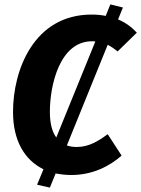

<svg xmlns="http://www.w3.org/2000/svg" viewBox="-20 -776 640 870"><path d="M328 -110C312 -110 297 -112 283 -117L468 -573C484 -565 498 -555 513 -543L600 -628C576 -654 548 -674 515 -688L537 -742L480 -756L459 -704C439 -708 418 -710 395 -710C134 -710 39 -459 39 -269C39 -139 91 -51 177 -9L148 61L206 74L232 10C254 14 278 17 303 17C402 17 479 -25 531 -71L468 -168C426 -137 383 -110 328 -110ZM206 -269C206 -391 251 -589 397 -589C402 -589 407 -589 412 -588L235 -153C216 -179 206 -217 206 -269Z"/></svg>

Font: Fira Sans
Style: Bold Italic
Weight: 700
Italic angle: -8°
Designer: bBox Type GmbH & Carrois Corporate GbR & Edenspiekermann AG
Foundry: bBox Type GmbH & Carrois Corporate GbR & Edenspiekermann AG
Version: Version 4.301;PS 004.301;hotconv 1.0.88;makeotf.lib2.5.64775